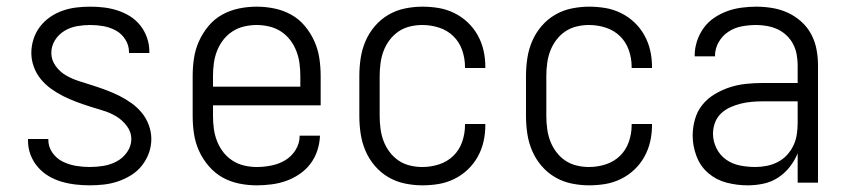

<svg xmlns="http://www.w3.org/2000/svg" viewBox="-20 -548 2540 576"><path d="M249 8Q228 8 206.5 5.5Q185 3 164.5 -3Q144 -9 125.5 -20Q107 -31 93 -47.5Q79 -64 71.5 -84Q64 -104 64 -126V-131H125V-128Q125 -107 137.5 -89.5Q150 -72 168.5 -63Q187 -54 207.5 -50.5Q228 -47 249 -47Q270 -47 291 -50.5Q312 -54 330.5 -64Q349 -74 361.5 -92Q374 -110 374 -131Q374 -152 360.5 -170Q347 -188 328.5 -199Q310 -210 290 -216Q270 -222 249.5 -228.5Q229 -235 209 -242.5Q189 -250 170 -259.5Q151 -269 133.5 -281.5Q116 -294 102.5 -310.5Q89 -327 81.5 -347.5Q74 -368 74 -389Q74 -410 80.5 -430.5Q87 -451 100 -468Q113 -485 130.5 -497Q148 -509 168 -516Q188 -523 209 -525.5Q230 -528 251 -528Q272 -528 292.5 -525.5Q313 -523 333 -516.5Q353 -510 370.5 -499Q388 -488 401 -471.5Q414 -455 421 -435Q428 -415 428 -394V-389H367V-392Q367 -412 356 -429.5Q345 -447 327.5 -456.5Q310 -466 290.5 -469.5Q271 -473 251 -473Q231 -473 211 -469.5Q191 -466 173.5 -455.5Q156 -445 145 -427.5Q134 -410 134 -389Q134 -368 147 -350Q160 -332 178.5 -321.5Q197 -311 217.5 -304.5Q238 -298 258.5 -291.5Q279 -285 299 -277.5Q319 -270 338 -260.5Q357 -251 374.5 -238.5Q392 -226 405.5 -209.5Q419 -193 426.5 -172.5Q434 -152 434 -131Q434 -109 426.5 -88.5Q419 -68 405.5 -51Q392 -34 373.5 -22.5Q355 -11 334.5 -4Q314 3 292.5 5.5Q271 8 249 8Z M750 8Q723 8 696.5 2.5Q670 -3 647 -16Q624 -29 606 -50Q588 -71 577 -95.5Q566 -120 562 -146.5Q558 -173 558 -200V-320Q558 -347 562 -373.5Q566 -400 577 -424.5Q588 -449 605.5 -470Q623 -491 646.5 -504Q670 -517 696.5 -522.5Q723 -528 750 -528Q777 -528 803.5 -522.5Q830 -517 853.5 -504Q877 -491 894.5 -470Q912 -449 923 -424.5Q934 -400 938 -373.5Q942 -347 942 -320V-232H619V-200Q619 -181 621.5 -162Q624 -143 631 -125Q638 -107 649.5 -92Q661 -77 677 -66.5Q693 -56 712 -51.5Q731 -47 750 -47Q772 -47 794.5 -51.5Q817 -56 836 -67.5Q855 -79 867 -98.5Q879 -118 879 -141H940Q939 -118 932 -96.5Q925 -75 911.5 -57Q898 -39 879 -26Q860 -13 839 -5.5Q818 2 795.5 5Q773 8 750 8ZM619 -288H881V-320Q881 -339 878.5 -358Q876 -377 869 -395Q862 -413 850.5 -428Q839 -443 823 -453.5Q807 -464 788 -468.5Q769 -473 750 -473Q731 -473 712 -468.5Q693 -464 677 -453.5Q661 -443 649.5 -428Q638 -413 631 -395Q624 -377 621.5 -358Q619 -339 619 -320Z M1247 8Q1221 8 1194.5 2.5Q1168 -3 1145 -16.5Q1122 -30 1104.5 -50.5Q1087 -71 1076.5 -95.5Q1066 -120 1062 -146.5Q1058 -173 1058 -200V-320Q1058 -347 1062 -373.5Q1066 -400 1076.5 -424.5Q1087 -449 1104.5 -469.5Q1122 -490 1145 -503.5Q1168 -517 1194.5 -522.5Q1221 -528 1247 -528Q1272 -528 1296 -524Q1320 -520 1342.5 -509Q1365 -498 1383 -481Q1401 -464 1413 -442.5Q1425 -421 1430.5 -397Q1436 -373 1436 -348V-344H1375V-347Q1375 -373 1366.5 -397.5Q1358 -422 1340 -439.5Q1322 -457 1297.5 -465Q1273 -473 1247 -473Q1228 -473 1209.5 -468.5Q1191 -464 1175.5 -453.5Q1160 -443 1148.5 -427.5Q1137 -412 1130.5 -394.5Q1124 -377 1121.5 -358Q1119 -339 1119 -320V-200Q1119 -181 1121.5 -162Q1124 -143 1130.5 -125.5Q1137 -108 1148.5 -92.5Q1160 -77 1175.5 -66.5Q1191 -56 1209.5 -51.5Q1228 -47 1247 -47Q1273 -47 1297.5 -55Q1322 -63 1340 -80.5Q1358 -98 1366.5 -122.5Q1375 -147 1375 -173V-176H1436V-172Q1436 -147 1430.5 -123Q1425 -99 1413 -77.5Q1401 -56 1383 -39Q1365 -22 1342.5 -11Q1320 0 1296 4Q1272 8 1247 8Z M1747 8Q1721 8 1694.5 2.5Q1668 -3 1645 -16.5Q1622 -30 1604.5 -50.5Q1587 -71 1576.5 -95.5Q1566 -120 1562 -146.5Q1558 -173 1558 -200V-320Q1558 -347 1562 -373.5Q1566 -400 1576.5 -424.5Q1587 -449 1604.5 -469.5Q1622 -490 1645 -503.5Q1668 -517 1694.5 -522.5Q1721 -528 1747 -528Q1772 -528 1796 -524Q1820 -520 1842.5 -509Q1865 -498 1883 -481Q1901 -464 1913 -442.5Q1925 -421 1930.5 -397Q1936 -373 1936 -348V-344H1875V-347Q1875 -373 1866.5 -397.5Q1858 -422 1840 -439.5Q1822 -457 1797.5 -465Q1773 -473 1747 -473Q1728 -473 1709.5 -468.5Q1691 -464 1675.5 -453.5Q1660 -443 1648.5 -427.5Q1637 -412 1630.5 -394.5Q1624 -377 1621.5 -358Q1619 -339 1619 -320V-200Q1619 -181 1621.5 -162Q1624 -143 1630.5 -125.5Q1637 -108 1648.5 -92.5Q1660 -77 1675.5 -66.5Q1691 -56 1709.5 -51.5Q1728 -47 1747 -47Q1773 -47 1797.5 -55Q1822 -63 1840 -80.5Q1858 -98 1866.5 -122.5Q1875 -147 1875 -173V-176H1936V-172Q1936 -147 1930.5 -123Q1925 -99 1913 -77.5Q1901 -56 1883 -39Q1865 -22 1842.5 -11Q1820 0 1796 4Q1772 8 1747 8Z M2223 8Q2191 8 2160 0Q2129 -8 2105 -28.5Q2081 -49 2069.5 -79.5Q2058 -110 2058 -141Q2058 -166 2065 -190.5Q2072 -215 2087.5 -234Q2103 -253 2125 -266Q2147 -279 2170.5 -286.5Q2194 -294 2219 -296.5Q2244 -299 2268 -299H2373V-352Q2373 -368 2370 -384.5Q2367 -401 2359.5 -415.5Q2352 -430 2340 -441.5Q2328 -453 2313 -460Q2298 -467 2281.5 -470Q2265 -473 2249 -473Q2227 -473 2205.5 -469Q2184 -465 2165.5 -453Q2147 -441 2136 -421.5Q2125 -402 2125 -381V-379H2064V-381Q2064 -403 2071 -424.5Q2078 -446 2091 -464Q2104 -482 2122.5 -494.5Q2141 -507 2161.5 -514.5Q2182 -522 2204.5 -525Q2227 -528 2249 -528Q2273 -528 2297 -524Q2321 -520 2343 -510Q2365 -500 2383.5 -483.5Q2402 -467 2413.5 -445.5Q2425 -424 2429.5 -400Q2434 -376 2434 -352V0H2373V-88Q2364 -66 2349 -47Q2334 -28 2314 -15Q2294 -2 2270.5 3Q2247 8 2223 8ZM2246 -47Q2263 -47 2280.5 -50.5Q2298 -54 2313.5 -62Q2329 -70 2341 -83Q2353 -96 2360.5 -112Q2368 -128 2370.5 -145.5Q2373 -163 2373 -180V-244H2268Q2252 -244 2235 -242.5Q2218 -241 2202 -237Q2186 -233 2170.5 -226Q2155 -219 2143 -207.5Q2131 -196 2125 -180Q2119 -164 2119 -147Q2119 -124 2129.5 -103Q2140 -82 2158.5 -69Q2177 -56 2200 -51.5Q2223 -47 2246 -47Z"/></svg>

Font: Iosevka Fixed SS04 Light
Style: Regular
Weight: 300
Monospace: yes
Designer: Belleve Invis
Foundry: Belleve Invis
Version: Version 32.5.0